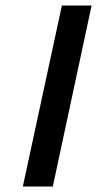

<svg xmlns="http://www.w3.org/2000/svg" viewBox="-20 -678 365 698"><path d="M205 -658H313L172 0H63Z"/></svg>

Font: Ysabeau Semibold
Style: Italic
Weight: 600
Italic angle: -12°
Designer: Christian Thalmann (Catharsis Fonts)
Version: Version 0.003